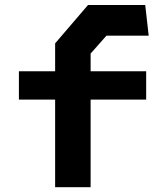

<svg xmlns="http://www.w3.org/2000/svg" viewBox="-20 -765 660 785"><path d="M205.4 -587.7 339.9 -744.6H573.8L587.9 -619.3H415.4L350.5 -546V0.4H205.4ZM57.3 -473.6H577.6V-357.8H57.3Z"/></svg>

Font: Monaspace Krypton Var
Style: Regular
Weight: 400
Designer: Riley Cran and the Lettermatic Team
Version: Version 1.101 (Monaspace Krypton Var)